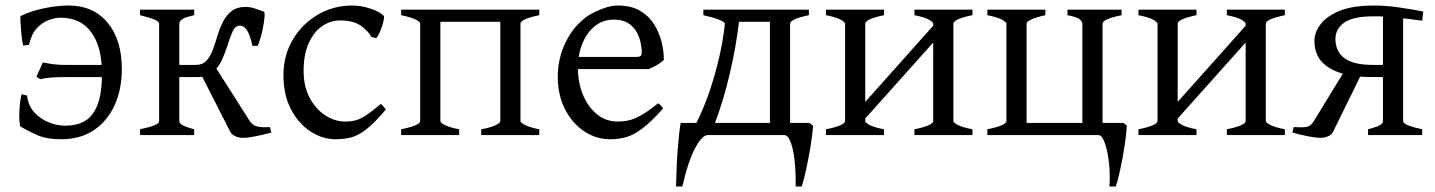

<svg xmlns="http://www.w3.org/2000/svg" viewBox="-20 -489 5195 695"><path d="M202 15Q148 15 113.5 -0.5Q79 -16 54 -31Q52 -33 50.5 -50.5Q49 -68 50.5 -94.5Q52 -121 58 -148L78 -143Q82 -107 103.5 -83Q125 -59 155.5 -46.5Q186 -34 216 -34Q256 -34 285.5 -50Q315 -66 332 -107Q349 -148 349 -224Q349 -319 310.5 -372Q272 -425 199 -425Q181 -425 157 -416.5Q133 -408 113.5 -387Q94 -366 85 -327L64 -324Q63 -325 60.5 -341Q58 -357 56.5 -377.5Q55 -398 54 -414.5Q53 -431 55 -431Q91 -449 139 -459Q187 -469 228 -469Q318 -469 369.5 -407Q421 -345 421 -239Q421 -166 395 -108.5Q369 -51 320 -18Q271 15 202 15ZM362 -210H224Q191 -210 167.5 -208.5Q144 -207 126 -202L112 -211Q114 -215 118.5 -225.5Q123 -236 128 -247.5Q133 -259 135 -263Q155 -259 173.5 -256.5Q192 -254 217 -254H362L372 -238Z M894 -323Q885 -363 874 -379.5Q863 -396 849 -396Q832 -396 823 -377Q814 -358 805.5 -330.5Q797 -303 785 -275.5Q773 -248 752 -229Q731 -210 696 -210H626L628 -254H689Q713 -254 727 -269Q741 -284 750 -308Q759 -332 767 -359Q775 -386 787 -410Q799 -434 818.5 -449Q838 -464 869 -464Q885 -464 902 -458.5Q919 -453 935 -447Q939 -446 937.5 -426.5Q936 -407 930 -379Q924 -351 913 -323ZM487 0V-21Q520 -28 538 -35Q556 -42 556 -51V-213Q556 -258 571.5 -282.5Q587 -307 610 -332L629 -315V-51Q629 -44 638 -37.5Q647 -31 683 -21V0ZM683 -454V-434Q650 -427 639.5 -419.5Q629 -412 629 -403V-226Q629 -181 613.5 -162.5Q598 -144 573 -127L556 -144V-403Q556 -411 539.5 -418Q523 -425 487 -434V-454ZM814 -11 705 -225 758 -249 884 -51Q894 -36 910 -31.5Q926 -27 957 -29L962 -9Q932 -1 904.5 4.5Q877 10 859 10Q845 10 832.5 4.5Q820 -1 814 -11Z M1377 -93Q1335 -43 1305.5 -20.5Q1276 2 1250.5 8.5Q1225 15 1195 15Q1147 15 1104 -13Q1061 -41 1033.5 -93Q1006 -145 1006 -217Q1006 -287 1039 -344Q1072 -401 1129 -435Q1186 -469 1255 -469Q1287 -469 1320.5 -458Q1354 -447 1370 -431Q1371 -423 1367 -407.5Q1363 -392 1356 -375.5Q1349 -359 1342 -351L1324 -355Q1317 -372 1289.5 -393.5Q1262 -415 1211 -415Q1177 -415 1147 -395Q1117 -375 1098 -334Q1079 -293 1079 -232Q1079 -177 1100.5 -136Q1122 -95 1156.5 -72Q1191 -49 1230 -49Q1248 -49 1264 -52.5Q1280 -56 1301 -69Q1322 -82 1359 -113Z M1722 0V-21Q1755 -27 1773 -35.5Q1791 -44 1791 -50V-410H1574V-51Q1574 -45 1590 -36.5Q1606 -28 1642 -21V0H1432V-21Q1501 -35 1501 -51V-404Q1501 -410 1484 -418.5Q1467 -427 1432 -434V-454H1932V-434Q1864 -420 1864 -403V-51Q1864 -45 1880.5 -36.5Q1897 -28 1932 -21V0Z M2329 -239H2049L2050 -283H2284Q2296 -283 2299.5 -287Q2303 -291 2303 -301Q2303 -314 2299 -334Q2295 -354 2284.5 -373Q2274 -392 2254 -405Q2234 -418 2202 -418Q2163 -418 2134 -395Q2105 -372 2088.5 -332.5Q2072 -293 2072 -243Q2072 -191 2089.5 -147.5Q2107 -104 2139.5 -76.5Q2172 -49 2217 -49Q2237 -49 2256.5 -53.5Q2276 -58 2301 -72Q2326 -86 2362 -115Q2368 -112 2373 -106Q2378 -100 2380 -96Q2337 -48 2306 -24.5Q2275 -1 2248 7Q2221 15 2188 15Q2138 15 2095 -13.5Q2052 -42 2025.5 -93Q1999 -144 1999 -212Q1999 -278 2028 -337Q2057 -396 2107 -431Q2129 -445 2159.5 -457Q2190 -469 2216 -469Q2264 -469 2296 -450.5Q2328 -432 2347 -402Q2366 -372 2374.5 -338Q2383 -304 2383 -272Q2374 -263 2359.5 -254.5Q2345 -246 2329 -239Z M2910 -44 2923 -34Q2921 0 2913.5 44Q2906 88 2897.5 127Q2889 166 2882 186H2860Q2861 141 2857 98.5Q2853 56 2843 28Q2833 0 2819 0H2542Q2521 0 2495.5 48.5Q2470 97 2450 186H2427Q2428 160 2429 127Q2430 94 2432.5 60Q2435 26 2438 -1.5Q2441 -29 2444 -44H2501Q2527 -96 2548 -157.5Q2569 -219 2583.5 -282.5Q2598 -346 2604 -403Q2603 -410 2580.5 -418.5Q2558 -427 2526 -434V-454H2908V-434Q2840 -420 2840 -403V-44ZM2767 -44V-410H2655Q2644 -317 2621 -219.5Q2598 -122 2568 -44Z M3086 -31V-91L3376 -416V-355ZM2970 0V-21Q3039 -35 3039 -51V-403Q3039 -409 3022.5 -418Q3006 -427 2970 -434V-454H3180V-434Q3112 -420 3112 -403V-51Q3112 -45 3128 -36.5Q3144 -28 3180 -21V0ZM3290 0V-21Q3358 -35 3358 -51V-403Q3358 -409 3342 -418Q3326 -427 3290 -434V-454H3500V-434Q3431 -420 3431 -403V-51Q3431 -45 3447.5 -36.5Q3464 -28 3500 -21V0Z M3764 -454V-434Q3732 -427 3714 -419Q3696 -411 3696 -404V-44H3898V-403Q3898 -409 3889.5 -418Q3881 -427 3844 -434V-454H4040V-434Q3971 -420 3971 -403V-44H4047L4059 -34Q4057 0 4050 44Q4043 88 4034.5 127Q4026 166 4019 186H3996Q3999 141 3994 98.5Q3989 56 3979 28Q3969 0 3956 0H3554V-21Q3623 -35 3623 -51V-403Q3623 -409 3606.5 -418Q3590 -427 3554 -434V-454Z M4217 -31V-91L4507 -416V-355ZM4101 0V-21Q4170 -35 4170 -51V-403Q4170 -409 4153.5 -418Q4137 -427 4101 -434V-454H4311V-434Q4243 -420 4243 -403V-51Q4243 -45 4259 -36.5Q4275 -28 4311 -21V0ZM4421 0V-21Q4489 -35 4489 -51V-403Q4489 -409 4473 -418Q4457 -427 4421 -434V-454H4631V-434Q4562 -420 4562 -403V-51Q4562 -45 4578.5 -36.5Q4595 -28 4631 -21V0Z M5132 -447 5128 -414Q5087 -420 5038.5 -425Q4990 -430 4955 -430Q4877 -430 4845.5 -407Q4814 -384 4814 -348Q4814 -303 4846.5 -278.5Q4879 -254 4951 -254H4994L4991 -210H4944Q4886 -210 4839 -223Q4792 -236 4765 -265Q4738 -294 4738 -341Q4738 -372 4760.5 -401.5Q4783 -431 4830 -450Q4877 -469 4952 -469Q4997 -469 5045.5 -462Q5094 -455 5132 -447ZM4932 0V-21Q4969 -31 4977.5 -37.5Q4986 -44 4986 -51V-447L5059 -438V-51Q5059 -42 5077.5 -35Q5096 -28 5128 -21V0ZM4663 -29Q4694 -27 4709.5 -29.5Q4725 -32 4736 -51L4857 -249L4910 -225L4805 -11Q4801 -1 4787 4.5Q4773 10 4761 10Q4743 10 4715.5 4.5Q4688 -1 4658 -9Z"/></svg>

Font: ChillKai
Style: Regular
Weight: 400
Designer: ChillType
Foundry: 寒蝉字型
Version: Version 2.000